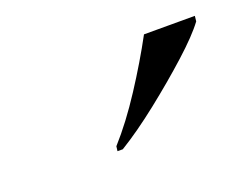

<svg xmlns="http://www.w3.org/2000/svg" viewBox="-44 -838 390 305"><g transform="rotate(-20 151.0 -686.0)"><path d="M114 -614Q141 -644 168 -685.5Q195 -727 216 -766H302L301 -757Q287 -738 256 -710Q225 -682 189 -653.5Q153 -625 122 -606H113Z"/></g></svg>

Font: Noto Serif Display ExtraCondensed
Style: Italic
Weight: 400
Width: 2
Italic angle: -12°
Designer: Monotype Design Team
Foundry: Monotype Imaging Inc.
Version: Version 2.009